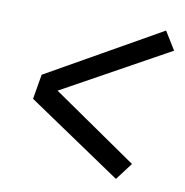

<svg xmlns="http://www.w3.org/2000/svg" viewBox="-63 -654 602 625"><g transform="rotate(10 237.5 -341.0)"><path d="M360 -89 49 -299 63 -381 437 -593 474 -533 123 -339 403 -146Z"/></g></svg>

Font: Iosevka QP
Style: Italic
Weight: 400
Italic angle: -9°
Designer: Belleve Invis
Foundry: Belleve Invis
Version: Version 20.0.0; ttfautohint (v1.8.4)